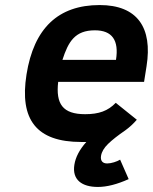

<svg xmlns="http://www.w3.org/2000/svg" viewBox="-20 -547 605 760"><path d="M374.5 -527C210.5 -527 114 -435.3 84.9 -252C56.6 -73.1 124.4 15 301.6 15H321.6C294.9 45 279.1 75 274.4 105C264.8 165.1 304.6 193 367.4 193C402.8 193 443.4 182.7 489.3 162L455.5 85C442.7 92.7 420.7 100 404.2 100C386.1 100 376.8 89.4 379.9 70C382.4 54 391.8 38.2 407.9 22.5C424.1 6.8 446.7 -11 475.9 -31C492.5 -43 507.7 -57 521.6 -73L438.2 -140C407.2 -107.9 371.7 -95 317 -95C228.1 -95 200.3 -135.6 210.3 -223H550.3L560.1 -285C584.3 -437.4 524.1 -527 374.5 -527ZM439.1 -310H227.1C250.5 -382.1 276.6 -427 355.6 -427C423.6 -427 451.5 -388 439.1 -310Z"/></svg>

Font: Fog Sans
Style: It
Weight: 700
Foundry: Intel Corporation
Version: Version 1.00